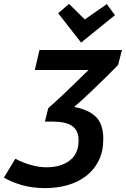

<svg xmlns="http://www.w3.org/2000/svg" viewBox="-28 -950 647 987"><path d="M204 17Q138 17 84.5 1.5Q31 -14 -8 -37L51 -134Q67 -125 93 -114.5Q119 -104 150 -97Q181 -90 210 -90Q285 -90 330.5 -125Q376 -160 376 -228Q376 -279 343.5 -302Q311 -325 240 -325H203L220 -394Q252 -422 290.5 -458Q329 -494 365 -529.5Q401 -565 427 -590H151L175 -693H599L579 -616Q557 -593 520 -556.5Q483 -520 439.5 -478.5Q396 -437 353 -400Q426 -387 464.5 -350Q503 -313 503 -236Q503 -172 479.5 -124.5Q456 -77 415 -45.5Q374 -14 320 1.5Q266 17 204 17ZM389 -731 271 -882 327 -930 408 -850 521 -929 563 -872Z"/></svg>

Font: Ubuntu Sans Mono SemiBold
Style: Italic
Weight: 600
Italic angle: -13.5°
Monospace: yes
Designer: Dalton Maag Ltd
Foundry: Dalton Maag Ltd
Version: Version 1.006